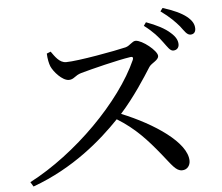

<svg xmlns="http://www.w3.org/2000/svg" viewBox="-56 -887 1112 961"><g transform="rotate(-5 500.0 -406.0)"><path d="M694 -742C738 -709 764 -679 784 -651C803 -626 814 -606 830 -606C847 -606 859 -617 859 -635C859 -654 850 -673 826 -694C799 -719 758 -740 706 -759ZM198 -646C199 -619 204 -596 210 -581C222 -553 264 -505 297 -505C323 -505 329 -525 361 -534C414 -549 550 -583 612 -592C623 -594 629 -591 624 -577C534 -375 295 -134 60 -12L74 11C280 -64 425 -191 518 -288C609 -232 665 -169 726 -94C773 -36 791 -5 822 -5C849 -5 863 -27 863 -49C863 -141 705 -247 542 -313C613 -392 671 -483 704 -535C717 -554 752 -564 752 -586C752 -612 679 -671 646 -671C629 -671 616 -649 594 -643C541 -630 350 -595 291 -595C257 -595 236 -629 218 -654ZM783 -807C830 -773 854 -747 874 -724C894 -698 905 -678 923 -678C939 -678 949 -688 949 -706C949 -728 939 -747 913 -768C888 -788 847 -807 795 -823Z"/></g></svg>

Font: Noto Serif CJK JP Medium
Style: Regular
Weight: 500
Designer: Ryoko NISHIZUKA 西塚涼子 (kana & ideographs); Frank Grießhammer (Latin, Greek & Cyrillic); Wenlong ZHANG 张文龙 (bopomofo); San
Foundry: Adobe Systems Incorporated
Version: Version 1.000;PS 1;hotconv 16.6.53;makeotf.lib2.5.65590